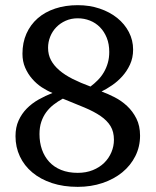

<svg xmlns="http://www.w3.org/2000/svg" viewBox="-20 -707 603 743"><path d="M420.9 -166Q420.9 -197.3 407.7 -219Q394.5 -240.7 369.1 -258.1Q343.8 -275.4 307.1 -290.8Q270.5 -306.2 223.1 -325.2Q204.1 -314.9 187.7 -302.2Q171.4 -289.6 159.2 -273.2Q147 -256.8 139.9 -235.8Q132.8 -214.8 132.8 -188Q132.8 -155.8 142.3 -128.4Q151.9 -101.1 170.4 -80.8Q189 -60.5 216.8 -49.3Q244.6 -38.1 280.8 -38.1Q313 -38.1 339.1 -48.6Q365.2 -59.1 383.3 -76.9Q401.4 -94.7 411.1 -117.9Q420.9 -141.1 420.9 -166ZM402.8 -505.9Q402.8 -536.6 393.1 -560.8Q383.3 -585 366.7 -601.8Q350.1 -618.7 327.9 -627.4Q305.7 -636.2 280.8 -636.2Q255.4 -636.2 234.1 -626.7Q212.9 -617.2 197.8 -601.6Q182.6 -585.9 174.3 -565.2Q166 -544.4 166 -522Q166 -495.6 177.2 -474.4Q188.5 -453.1 209.5 -435.1Q230.5 -417 261 -401.6Q291.5 -386.2 330.1 -372.1Q345.2 -383.3 358.6 -397Q372.1 -410.6 381.8 -427.2Q391.6 -443.8 397.2 -463.4Q402.8 -482.9 402.8 -505.9ZM522 -182.1Q522 -139.2 503.7 -102.8Q485.4 -66.4 453.1 -40Q420.9 -13.7 376.7 1.2Q332.5 16.1 280.8 16.1Q225.6 16.1 181.2 1.5Q136.7 -13.2 105.2 -39.6Q73.7 -65.9 56.9 -101.8Q40 -137.7 40 -180.2Q40 -214.4 52 -240.7Q64 -267.1 83.7 -287.1Q103.5 -307.1 129.4 -321.8Q155.3 -336.4 183.1 -347.2Q162.6 -355.5 141.8 -369.1Q121.1 -382.8 104.5 -401.9Q87.9 -420.9 77.4 -445.1Q66.9 -469.2 66.9 -499Q66.9 -542 82.3 -576.7Q97.7 -611.3 125.7 -636Q153.8 -660.6 193.4 -673.8Q232.9 -687 280.8 -687Q326.7 -687 365.7 -673.8Q404.8 -660.6 433.6 -637.5Q462.4 -614.3 478.8 -582.8Q495.1 -551.3 495.1 -515.1Q495.1 -483.4 483.2 -457.5Q471.2 -431.6 453.1 -411.6Q435.1 -391.6 413.6 -377Q392.1 -362.3 373 -353Q397 -344.2 423.3 -330.8Q449.7 -317.4 471.7 -296.9Q493.7 -276.4 507.8 -248.3Q522 -220.2 522 -182.1Z"/></svg>

Font: Charis SIL Cyr
Style: Regular
Weight: 400
Foundry: SIL International
Version: Version 5.000